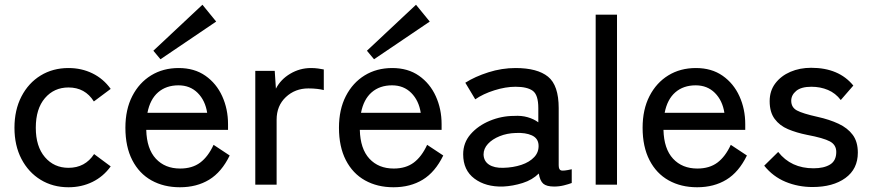

<svg xmlns="http://www.w3.org/2000/svg" viewBox="-20 -779 3672 810"><path d="M269 11Q203 11 151.5 -20.5Q100 -52 70.5 -108.5Q41 -165 41 -240Q41 -315 70.5 -372Q100 -429 151.5 -460.5Q203 -492 269 -492Q324 -492 370 -469.5Q416 -447 447 -404L376 -351Q339 -410 269 -410Q208 -410 169.5 -365Q131 -320 131 -240Q131 -161 169.5 -116Q208 -71 269 -71Q339 -71 377 -129L447 -77Q416 -34 370 -11.5Q324 11 269 11Z M739 11Q671 11 619 -18Q567 -47 538 -103.5Q509 -160 509 -240Q509 -317 538 -373.5Q567 -430 617.5 -461Q668 -492 734 -492Q800 -492 846.5 -459.5Q893 -427 917.5 -373Q942 -319 942 -255V-231H597Q599 -151 637.5 -109.5Q676 -68 740 -68Q791 -68 824.5 -93Q858 -118 881 -168L949 -123Q915 -53 862.5 -21Q810 11 739 11ZM602 -303H854Q846 -355 814 -387Q782 -419 733 -419Q681 -419 647 -389.5Q613 -360 602 -303ZM657 -529 627 -565 834 -759 892 -688Z M1057 0V-480H1139L1144 -405Q1164 -444 1204.5 -468Q1245 -492 1292 -492Q1308 -492 1322 -490Q1336 -488 1346 -486V-399Q1335 -402 1318 -404Q1301 -406 1281 -406Q1225 -406 1186 -369.5Q1147 -333 1147 -274V0Z M1640 11Q1572 11 1520 -18Q1468 -47 1439 -103.5Q1410 -160 1410 -240Q1410 -317 1439 -373.5Q1468 -430 1518.5 -461Q1569 -492 1635 -492Q1701 -492 1747.5 -459.5Q1794 -427 1818.5 -373Q1843 -319 1843 -255V-231H1498Q1500 -151 1538.5 -109.5Q1577 -68 1641 -68Q1692 -68 1725.5 -93Q1759 -118 1782 -168L1850 -123Q1816 -53 1763.5 -21Q1711 11 1640 11ZM1503 -303H1755Q1747 -355 1715 -387Q1683 -419 1634 -419Q1582 -419 1548 -389.5Q1514 -360 1503 -303ZM1558 -529 1528 -565 1735 -759 1793 -688Z M2102 8Q2029 10 1981.5 -25.5Q1934 -61 1934 -128Q1934 -177 1965.5 -213Q1997 -249 2046.5 -269.5Q2096 -290 2149 -290Q2180 -292 2206 -284.5Q2232 -277 2251 -263V-323Q2251 -379 2227.5 -396Q2204 -413 2155 -413Q2113 -413 2065.5 -398Q2018 -383 1985 -360L1943 -430Q1984 -456 2040.5 -474Q2097 -492 2155 -492Q2247 -492 2292 -455.5Q2337 -419 2337 -323V-82Q2337 -63 2347 -60Q2357 -57 2392 -65V-7Q2379 -2 2359 3Q2339 8 2318 8Q2286 8 2272 -4Q2258 -16 2253 -47Q2226 -20 2185 -7Q2144 6 2102 8ZM2103 -71Q2145 -72 2179.5 -83.5Q2214 -95 2234 -116.5Q2254 -138 2252 -168Q2250 -196 2223.5 -208Q2197 -220 2156 -218Q2119 -217 2088 -204.5Q2057 -192 2038.5 -172Q2020 -152 2020 -127Q2021 -99 2043 -84.5Q2065 -70 2103 -71Z M2493 0V-717H2583V0Z M2921 11Q2853 11 2801 -18Q2749 -47 2720 -103.5Q2691 -160 2691 -240Q2691 -317 2720 -373.5Q2749 -430 2799.5 -461Q2850 -492 2916 -492Q2982 -492 3028.5 -459.5Q3075 -427 3099.5 -373Q3124 -319 3124 -255V-231H2779Q2781 -151 2819.5 -109.5Q2858 -68 2922 -68Q2973 -68 3006.5 -93Q3040 -118 3063 -168L3131 -123Q3097 -53 3044.5 -21Q2992 11 2921 11ZM2784 -303H3036Q3028 -355 2996 -387Q2964 -419 2915 -419Q2863 -419 2829 -389.5Q2795 -360 2784 -303Z M3408 10Q3347 10 3294 -12Q3241 -34 3204 -80L3263 -138Q3317 -69 3412 -69Q3456 -69 3482 -85Q3508 -101 3508 -138Q3508 -168 3481 -182.5Q3454 -197 3385 -210Q3340 -219 3304.5 -234Q3269 -249 3248 -277.5Q3227 -306 3227 -352Q3227 -396 3251 -427.5Q3275 -459 3314.5 -476Q3354 -493 3402 -493Q3519 -493 3580 -418L3527 -357Q3505 -386 3473 -399.5Q3441 -413 3403 -413Q3360 -413 3339 -395.5Q3318 -378 3318 -354Q3318 -326 3342 -313Q3366 -300 3429 -286Q3479 -275 3517.5 -257Q3556 -239 3577.5 -210Q3599 -181 3599 -135Q3599 -66 3546.5 -28Q3494 10 3408 10Z"/></svg>

Font: Zen Kaku Gothic New Medium
Style: Regular
Weight: 500
Designer: Yoshimichi Ohira
Foundry: Positype
Version: Version 1.002